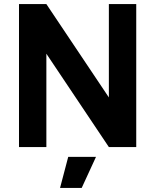

<svg xmlns="http://www.w3.org/2000/svg" viewBox="-20 -720 760 940"><path d="M274 200H380L450 48H314ZM73 -700V0H207V-457L513 0H647V-700H513V-243L207 -700Z"/></svg>

Font: Unageo
Style: Bold
Weight: 700
Designer: Richard Sepsi
Foundry: Richard Sepsi
Version: Version 2.000